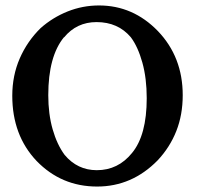

<svg xmlns="http://www.w3.org/2000/svg" viewBox="-20 -683 733 704"><path d="M343 -663Q468 -663 559 -569Q650 -474 650 -334Q650 -262 626.5 -202.5Q603 -143 558 -95Q464 1 336 1Q205 1 114 -93Q25 -187 25 -332Q25 -406 52.5 -469Q80 -532 129 -580Q173 -619 228 -641Q283 -663 343 -663ZM334 -602Q261 -602 215 -546V-547Q157 -477 157 -334Q157 -265 173 -209Q189 -153 217 -115Q264 -59 335 -59Q413 -59 464 -122Q518 -187 518 -323Q518 -396 502 -453.5Q486 -511 460 -546Q413 -602 334 -602Z"/></svg>

Font: New Athena Unicode
Style: Bold
Weight: 700
Designer: J. Rusten 1997; rev. by R. Hancock 2001, 2002, rev. by D. Mastronarde 2002-2021
Foundry: Society for Classical Studies (formerly American Philological Association)
Version: Version 5.008